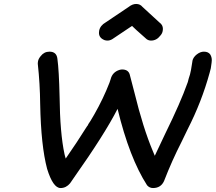

<svg xmlns="http://www.w3.org/2000/svg" viewBox="-20 -951 1090 970"><path d="M753 -1Q735 -1 723 -15Q634 -153 574 -401Q508 -272 354 -54Q344 -40 334 -25Q314 -1 286 -1Q248 -1 218 -98Q187 -215 183 -425Q182 -528 171 -628V-633Q171 -637 172 -641Q174 -654 186 -668Q203 -690 230 -690Q266 -690 270 -654Q278 -596 281 -465Q283 -278 306 -172L308 -164L312 -150Q369 -232 421 -315Q424 -317 424 -318.5Q424 -320 425 -321L427 -325L437 -340L457 -374Q502 -453 533 -533L539 -551Q548 -587 584 -598Q591 -600 597 -600Q627 -600 635 -576L659 -484Q703 -304 752 -188L762 -164L814 -274Q893 -435 926 -529L929 -537L933 -553Q941 -575 945 -598Q949 -619 952 -641V-643Q956 -662 974 -676Q992 -690 1010 -690Q1032 -690 1042 -676Q1050 -663 1050 -647Q1050 -645 1049 -634.5Q1048 -624 1045 -606L1039 -583Q999 -437 928 -298L898 -236Q848 -138 809 -37Q793 -1 753 -1ZM668 -931Q688 -931 700 -916L786 -837Q803 -825 803 -805Q803 -800 802 -795Q800 -782 790 -771Q771 -746 743 -746Q731 -746 721 -753Q655 -811 647 -820Q645 -819 547 -753Q535 -746 523 -746Q516 -746 509 -748Q480 -759 480 -785Q480 -790 481 -796Q486 -822 514 -838L630 -916Q649 -931 668 -931Z"/></svg>

Font: Bad Comic
Style: Italic
Weight: 400
Italic angle: -11°
Designer: GGBotNet
Foundry: GGBotNet
Version: 0.95